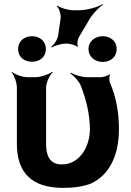

<svg xmlns="http://www.w3.org/2000/svg" viewBox="-20 -903 636 933"><path d="M287 10C341 10 387 3 424 -12C512 -54 558 -148 558 -276C558 -365 541 -440 514 -502C510 -512 510 -533 515 -540L512 -542C506 -536 482 -528 471 -528H404C376 -528 340 -540 324 -550L322 -546C338 -536 363 -509 372 -488C397 -424 416 -354 417 -276C417 -231 403 -188 382 -159C362 -131 330 -104 280 -104C219 -104 204 -151 204 -203V-478C204 -502 222 -539 237 -552L234 -554C218 -542 178 -528 154 -528H112C88 -528 51 -542 38 -554L36 -552C48 -539 62 -502 62 -478V-204C62 -65 133 10 287 10ZM274 -809 262 -727C258 -709 242 -684 228 -675L232 -672C244 -681 278 -691 300 -691H306C321 -691 350 -683 356 -675L359 -678C353 -685 357 -710 362 -720L407 -796C423 -828 458 -866 481 -880L479 -883C456 -869 404 -853 360 -853H337C313 -853 271 -865 259 -876L256 -873C268 -863 278 -829 274 -809ZM136 -603C174 -603 203 -627 203 -665C203 -702 174 -727 136 -727C98 -727 68 -703 68 -665C68 -626 97 -603 136 -603ZM479 -602C518 -602 547 -627 547 -665C547 -703 517 -727 479 -727C442 -727 410 -702 410 -665C410 -627 441 -602 479 -602Z"/></svg>

Font: Asimov
Style: EdgeWide
Weight: 500
Designer: Google
Version: Version 2.000980: 2014